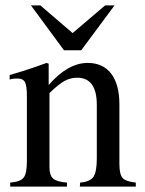

<svg xmlns="http://www.w3.org/2000/svg" viewBox="-20 -694 540 714"><path d="M406 -674 282 -507H218L95 -674H130L250 -571L371 -674ZM485 0H277L278 -15Q315 -18 327.5 -36.5Q340 -55 340 -105V-304Q340 -405 267 -405Q242 -405 220 -393Q198 -381 164 -348V-72Q164 -42 177.5 -30Q191 -18 229 -15V0H18V-15Q56 -18 68 -33.5Q80 -49 80 -94V-337Q80 -374 73 -388Q66 -402 45 -402Q25 -402 16 -398V-415Q86 -435 153 -460L161 -457V-379H162Q233 -460 306 -460Q363 -460 393.5 -420Q424 -380 424 -306V-85Q424 -45 436 -32Q448 -19 485 -15Z"/></svg>

Font: STIX MathJax Latin
Style: Regular
Weight: 400
Designer: MicroPress Inc., with final additions and corrections provided by Coen Hoffman, Elsevier (retired)
Version: Version 1.1.1